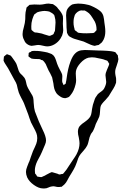

<svg xmlns="http://www.w3.org/2000/svg" viewBox="-34 -814 690 1072"><path d="M607 -334Q604 -327 598.5 -318.5Q593 -310 590 -305L573 -277Q573 -277 555 -256Q542 -243 536 -235L530 -226Q526 -217 525.5 -204.5Q525 -192 524 -185Q524 -176 520 -162Q517 -154 511 -142.5Q505 -131 501 -122Q500 -118 495 -104.5Q490 -91 484 -80Q482 -77 478 -72Q474 -67 472 -62Q465 -48 462 -31Q461 -27 458.5 -17Q456 -7 452 0Q447 11 430 30Q414 48 412 52Q402 67 395 92L386 115Q379 130 368 148Q357 166 352 174Q348 181 341.5 193.5Q335 206 328 213Q325 217 317 223Q312 228 310 229H305Q295 231 289 230Q284 230 277 228Q270 226 266 226Q257 226 246 229Q242 230 236 233Q230 236 225 237Q212 239 203 238Q181 237 155 218.5Q129 200 118 177Q111 160 111 146Q111 133 117.5 117Q124 101 126 95Q130 88 133 78Q136 68 138 63L150 30Q163 3 168.5 -11.5Q174 -26 174 -43Q174 -58 169 -71Q164 -84 153 -104Q143 -122 139 -131Q133 -145 130 -155.5Q127 -166 124 -174L100 -237Q96 -247 86 -265Q76 -284 71 -297Q68 -305 65 -318Q62 -331 60 -340Q56 -353 47 -367Q42 -375 23 -411L11 -433Q-5 -457 -7 -461Q-8 -463 -10.5 -467.5Q-13 -472 -14 -475V-478L-13 -489Q-13 -496 -12 -498Q-10 -500 -7.5 -502Q-5 -504 -4 -505Q-2 -506 0.5 -508.5Q3 -511 4 -511H5Q8 -511 14 -508Q24 -505 25 -504L32 -496Q44 -480 49 -472Q58 -459 60 -451Q63 -444 66.5 -431Q70 -418 75 -410Q80 -402 90 -394Q92 -391 97 -386Q102 -381 104 -377Q109 -369 111.5 -355.5Q114 -342 117 -334Q120 -325 134 -302L147 -280Q152 -271 153 -257Q154 -243 154 -240Q156 -208 161 -192Q183 -132 204 -90Q223 -52 223 -30Q223 -19 217.5 -6.5Q212 6 210 11Q200 36 191 54Q188 60 180.5 73.5Q173 87 168 100Q159 126 161 144Q161 152 162 155Q163 157 169 163Q171 170 175 172Q177 173 181 173Q185 173 187 174L196 175Q198 175 201 173.5Q204 172 206 171Q212 169 216.5 166.5Q221 164 224 162Q238 154 245 151L255 147Q258 147 259.5 148Q261 149 263 149Q279 153 287 156Q289 157 292 158.5Q295 160 297 160H299Q304 160 308 158Q315 158 317 157Q321 154 326 147Q335 138 353 109Q359 99 373 79Q387 59 393 48Q410 16 410 -14Q410 -24 406 -46Q401 -64 401 -78Q401 -93 408 -106L415 -114Q421 -121 439 -133Q463 -150 471 -165Q476 -175 477.5 -188.5Q479 -202 480 -206Q483 -228 493 -254Q494 -257 495.5 -261.5Q497 -266 499 -269Q503 -276 512 -288Q518 -294 531 -303Q544 -312 549 -323Q559 -343 559 -357Q559 -363 557 -375Q555 -387 555 -393Q555 -406 562.5 -422.5Q570 -439 572 -445Q572 -446 574 -450.5Q576 -455 576 -458Q576 -459 573 -462Q572 -464 570 -468Q568 -472 566 -474Q564 -476 553 -479Q544 -483 531.5 -485.5Q519 -488 514 -489Q496 -494 479 -494Q472 -494 460 -492Q437 -486 415.5 -462.5Q394 -439 390 -417Q389 -413 389 -404Q389 -394 390 -384.5Q391 -375 391 -366Q391 -355 388 -343Q379 -305 360 -283Q358 -281 356 -278Q354 -275 351 -273Q347 -270 332 -266H330Q316 -266 304 -274Q285 -286 279 -297Q272 -308 269 -319.5Q266 -331 264 -349Q260 -371 257 -382Q253 -392 246.5 -404Q240 -416 237 -421L228 -441Q226 -444 224.5 -449Q223 -454 219 -460Q212 -471 206 -476Q203 -479 197 -479Q192 -483 186 -484Q179 -485 171 -484.5Q163 -484 156 -485Q153 -486 148.5 -486Q144 -486 142 -487Q139 -488 135 -491.5Q131 -495 129 -496Q125 -498 125 -499V-502Q125 -509 126 -510V-516Q126 -521 137 -524Q141 -528 145 -529Q147 -530 150 -529.5Q153 -529 156 -530Q180 -530 192 -528Q196 -527 213.5 -524.5Q231 -522 245 -516Q253 -513 255 -512Q266 -505 271 -495.5Q276 -486 279.5 -475Q283 -464 285 -458Q290 -444 300 -425Q308 -411 311 -403Q314 -398 314 -387L313 -365Q313 -356 315 -352L320 -342Q320 -339 321 -339Q323 -339 328 -344L332 -346Q334 -350 334 -355Q336 -361 338 -377Q345 -432 359 -469Q371 -502 386 -516Q400 -530 419 -533Q438 -536 465 -534L516 -532Q537 -532 567 -530Q591 -528 598 -526Q600 -525 603.5 -524.5Q607 -524 609 -523Q612 -521 614 -517.5Q616 -514 618 -512L624 -505Q625 -503 625 -495Q627 -487 627 -484Q627 -474 618 -449Q609 -427 609 -412Q609 -403 611 -392.5Q613 -382 614 -378Q615 -366 614 -352Q610 -340 607 -334ZM532 -575Q517 -563 517 -563L506 -561Q497 -558 495 -558Q493 -558 490 -559Q487 -560 485 -560Q476 -562 455 -572Q446 -577 433 -582L382 -597Q374 -599 360 -607L353 -611Q349 -614 345.5 -620Q342 -626 340 -631Q339 -635 339 -644Q337 -657 337 -683Q337 -698 336 -706L335 -728Q335 -747 340 -759Q344 -768 352 -776Q360 -784 369 -789L382 -792Q394 -794 402 -794Q411 -794 422 -793Q433 -792 439 -791Q464 -787 478 -780Q492 -774 506.5 -765.5Q521 -757 530 -748Q540 -737 543.5 -723Q547 -709 549 -687Q550 -681 552 -666Q554 -651 554 -638Q554 -612 544 -592Q542 -589 538.5 -583Q535 -577 532 -575ZM304 -599Q291 -579 271 -567Q251 -555 229 -555Q221 -555 205 -559Q189 -563 180 -563Q173 -563 160.5 -560.5Q148 -558 142 -558Q132 -559 122.5 -564.5Q113 -570 107 -578Q104 -582 103 -585Q102 -588 101 -590Q92 -605 92 -624Q92 -639 99 -662Q106 -687 107 -707Q107 -713 107.5 -730Q108 -747 112 -760Q113 -762 113 -765.5Q113 -769 115 -773L122 -779L131 -787Q134 -788 144 -788Q148 -789 158 -789L188 -788Q194 -788 201.5 -789Q209 -790 213 -791Q225 -794 238 -794Q242 -794 252 -792Q260 -792 263 -790Q265 -789 276 -781Q284 -776 291 -765Q312 -742 317 -724Q318 -719 318 -710L317 -681Q317 -672 318 -663Q319 -654 319 -645Q319 -634 313 -616ZM452 -748Q450 -749 446 -751.5Q442 -754 440 -755Q438 -756 435 -755.5Q432 -755 430 -755Q427 -756 419 -756Q409 -755 399 -747.5Q389 -740 384 -731Q383 -729 382.5 -726Q382 -723 381 -721Q375 -704 377 -677Q379 -662 382 -653Q382 -648 384 -646Q385 -644 388.5 -642Q392 -640 393 -639Q395 -638 397 -635.5Q399 -633 402 -632Q405 -630 413 -630Q425 -628 449 -628Q466 -628 474 -629Q487 -629 491 -631Q493 -632 495.5 -635Q498 -638 500 -640Q501 -641 503 -643Q505 -645 505 -646V-650Q505 -674 495 -694Q482 -716 473 -728.5Q464 -741 452 -748ZM242 -749Q239 -750 234 -751Q229 -752 226 -752Q222 -753 215 -753Q204 -753 186 -749L176 -746Q172 -745 167 -740Q158 -734 158 -734L153 -724Q146 -709 142 -686Q140 -665 141 -655Q141 -649 142 -647Q143 -645 145.5 -643.5Q148 -642 149 -641Q151 -640 153 -637.5Q155 -635 158 -634Q162 -632 172 -632Q186 -630 193 -628Q197 -628 213 -622L233 -616Q241 -613 244 -614Q246 -614 249 -615.5Q252 -617 254 -618Q256 -619 259 -620Q262 -621 264 -623Q267 -626 267 -630Q273 -641 273 -643Q274 -647 274 -657Q276 -677 276 -688Q276 -706 272 -718Q270 -728 268 -731Q267 -733 258 -740Q244 -748 242 -749Z"/></svg>

Font: Rubik-Burned
Style: Regular
Weight: 400
Designer: NaN (generative design), Hubert & Fischer (Rubik source font outlines)
Foundry: NaN, Hubert & Fischer
Version: Version 1.000